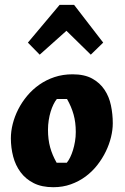

<svg xmlns="http://www.w3.org/2000/svg" viewBox="-20 -759 516 793"><path d="M445.8 -250Q445.8 -222.7 438.5 -192.6Q431.2 -162.6 417 -133.3Q402.8 -104 381.8 -77.1Q360.8 -50.3 333.5 -30Q306.2 -9.8 272.7 2.2Q239.3 14.2 200.2 14.2Q152.3 14.2 119.1 -2.7Q85.9 -19.5 64.9 -47.9Q43.9 -76.2 34.4 -112.5Q24.9 -148.9 24.9 -188Q24.9 -216.8 32.7 -247.6Q40.5 -278.3 55.4 -307.6Q70.3 -336.9 92.3 -363.3Q114.3 -389.6 142.6 -409.4Q170.9 -429.2 205.3 -440.7Q239.7 -452.1 279.8 -452.1Q328.6 -452.1 360.6 -434.6Q392.6 -417 411.6 -388.4Q430.7 -359.9 438.2 -323.7Q445.8 -287.6 445.8 -250ZM214.8 -350.1Q207.5 -341.3 200.9 -327.9Q194.3 -314.5 189.2 -297.9Q184.1 -281.2 181.2 -262.2Q178.2 -243.2 178.2 -223.1Q178.2 -183.1 187 -150.9Q195.8 -118.7 213.9 -86.9H255.9Q263.2 -95.7 269.8 -109.1Q276.4 -122.6 281.5 -139.2Q286.6 -155.8 289.8 -174.8Q293 -193.8 293 -213.9Q293 -253.9 283.9 -286.1Q274.9 -318.4 256.8 -350.1ZM144 -533.2 95.2 -583 226.1 -738.8H286.1L406.2 -583L355 -533.2L254.4 -631.8Z"/></svg>

Font: Simonetta
Style: Black Italic
Weight: 900
Italic angle: -2°
Designer: Gayaneh Bagdasaryan
Foundry: Brownfox
Version: Version 1.002